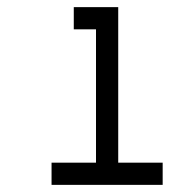

<svg xmlns="http://www.w3.org/2000/svg" viewBox="-20 -520 540 540"><path d="M437.5 0V-62.5H312.5V-500H187.5V-437.5H250Q250 -437.5 250 -62.5H125V0Z"/></svg>

Font: Unifont
Style: Regular
Weight: 500
Version: Version 15.1.04